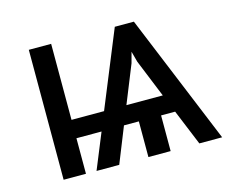

<svg xmlns="http://www.w3.org/2000/svg" viewBox="-80 -641 915 754"><g transform="rotate(-15 377.5 -264.0)"><path d="M182.6 -219.2V-528.3H91.8V0H182.6V-144.5H284.7L225.6 0H317.9L376 -145H436.5V0H526.9V-145H584L643.6 0H736.3L519 -528.3H441.4L314.9 -219.2ZM405.8 -219.2 467.8 -373 479.5 -416.5 491.2 -373 553.7 -219.2Z"/></g></svg>

Font: Roboto1
Style: rg
Weight: 400
Designer: Google
Version: Version 2.137; 2017